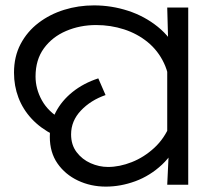

<svg xmlns="http://www.w3.org/2000/svg" viewBox="-20 -686 781 713"><path d="M179 -185Q130 -210 97.5 -245Q65 -280 48.5 -323.5Q32 -367 32 -416Q32 -476 56.5 -522.5Q81 -569 123 -601Q165 -633 218 -649.5Q271 -666 329 -666Q394 -666 455.5 -646Q517 -626 566 -586.5Q615 -547 644 -487Q673 -427 673 -347L611 -344Q611 -405 589 -451.5Q567 -498 528.5 -529.5Q490 -561 440.5 -577Q391 -593 337 -593Q277 -593 225.5 -571Q174 -549 143 -506.5Q112 -464 112 -402Q112 -356 135.5 -313.5Q159 -271 208 -243L179 -185ZM373 7Q317 7 269.5 -15.5Q222 -38 193.5 -79Q165 -120 165 -178Q165 -227 187 -269.5Q209 -312 249.5 -344.5Q290 -377 345 -395L372 -333Q317 -314 280.5 -275.5Q244 -237 244 -187Q244 -148 264.5 -121Q285 -94 316.5 -80Q348 -66 381 -66Q424 -66 469.5 -84Q515 -102 553 -137Q591 -172 612 -224L650 -180Q626 -116 581.5 -74.5Q537 -33 482.5 -13Q428 7 373 7ZM606 -106 601 -144V-471L605 -511L601 -658H679V0H601Z"/></svg>

Font: uoriya15
Style: Book
Weight: 400
Designer: Jelle Bosma - Monotype Design Team
Foundry: Monotype Imaging Inc.
Version: Version 2.003